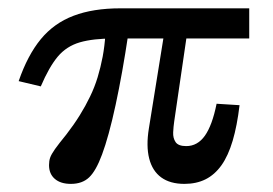

<svg xmlns="http://www.w3.org/2000/svg" viewBox="-20 -435 663 466"><path d="M79 -225.3 25.3 -238.1Q47 -301 79 -339.9Q111 -378.7 158.4 -396.7Q205.8 -414.8 272.3 -414.8H584.9V-341.6H257.4Q205.9 -341.6 173.6 -332.2Q141.3 -322.7 120.2 -297.6Q99.1 -272.4 79 -225.3ZM152 11.3Q127 11.3 113 -0.9Q99 -13 99 -34.3Q99 -44.4 101.7 -52.3Q104.4 -60.2 113.5 -73.2Q122.7 -86.1 141.1 -108.7Q159.2 -132.1 173.5 -155.1Q187.8 -178.1 198.7 -200.9Q209.7 -223.6 217 -247.6Q224.3 -271.7 229.2 -297.5Q234 -323.3 235.8 -351.4H291.2Q284.3 -305.2 276.6 -262Q268.9 -218.8 260.6 -180.4Q252.3 -141.9 243.9 -111.4Q235.5 -80.9 227.7 -60.1Q213 -20.3 196.3 -4.5Q179.7 11.3 152 11.3ZM427.6 11.3Q392.9 11.3 371.3 -4.4Q349.8 -20.1 342.1 -50.3Q334.4 -80.6 341.3 -123.1L378.5 -354H434.1L402.8 -140.1Q401 -128 400.3 -113.9Q399.6 -99.9 406.2 -90.1Q412.8 -80.4 432 -80.4Q459.3 -80.4 477.2 -105.5Q495.1 -130.7 505.7 -183.2L561.4 -179.7Q555.5 -129.8 544.7 -93.4Q533.9 -57 517.6 -34Q501.2 -11 478.9 0.2Q456.6 11.3 427.6 11.3Z"/></svg>

Font: Playfair 5pt SemiExpanded Light
Style: Regular
Weight: 300
Width: 6
Designer: Claus Eggers Sørensen
Foundry: Claus Eggers Sørensen
Version: Version 2.203